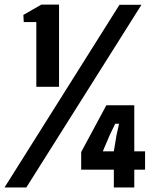

<svg xmlns="http://www.w3.org/2000/svg" viewBox="-88 -821 676 841"><path d="M71.1 -440.7V-724.2H16L14.4 -755.7L93 -800.7H170.6V-440.7ZM-68.1 0 435.3 -800H531.6L27.4 0ZM500.2 -360V-158.1H547.4V-77.9H500.2V0H410.6V-77.9H267.6V-155.1L377.9 -360ZM410.6 -158.1 422.7 -230.8 433.6 -279H416.7L393.3 -230.8L362.3 -158.1Z"/></svg>

Font: Big Shoulders Thin
Style: Regular
Weight: 100
Version: Version 2.002